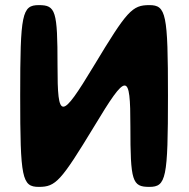

<svg xmlns="http://www.w3.org/2000/svg" viewBox="-20 -731 740 751"><path d="M348 -475C218 -260 205 -260 205 -475C205 -689 198 -711 132 -711C66 -711 59 -678 59 -356C59 -33 66 0 132 0C198 0 218 -22 348 -236C477 -450 490 -450 490 -236C490 -22 497 0 564 0C630 0 637 -33 637 -356C637 -678 630 -711 564 -711C497 -711 477 -689 348 -475Z"/></svg>

Font: Asimov Print
Style: A
Weight: 500
Designer: Google
Version: Version 2.000980: 2014